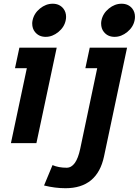

<svg xmlns="http://www.w3.org/2000/svg" viewBox="-20 -768 744 1030"><path d="M225.1 -570.3Q188.5 -570.3 167.5 -596.7Q152.8 -614.7 152.8 -642.1Q152.8 -650.4 154.8 -659.2Q162.6 -696.3 194.3 -722.2Q226.1 -748 262.7 -748Q298.8 -748 319.8 -722.2Q334.5 -703.6 334.5 -677.7Q334.5 -668.5 332.5 -659.2Q325.2 -622.6 293.2 -596.4Q261.2 -570.3 225.1 -570.3ZM175.3 0H38.6L124 -402.3H60.5L84 -512.2H284.2ZM594.7 -570.3Q558.1 -570.3 537.1 -596.7Q522.5 -614.7 522.5 -642.1Q522.5 -650.4 524.4 -659.2Q532.2 -696.3 564 -722.2Q595.7 -748 632.3 -748Q668.5 -748 689.5 -722.2Q704.1 -703.6 704.1 -677.7Q704.1 -668.5 702.1 -659.2Q694.8 -622.6 662.8 -596.4Q630.9 -570.3 594.7 -570.3ZM331.1 241.7Q275.9 241.7 216.3 227.1L261.7 117.7Q294.4 131.8 337.4 131.8Q388.7 131.8 410.2 30.8L501.5 -402.3H438L461.4 -512.2H661.6L538.1 70.8Q502 241.7 331.1 241.7Z"/></svg>

Font: Cadman
Style: Bold Italic
Weight: 700
Italic angle: -12°
Designer: Paul James MIller
Foundry: High-Logic / Made with FontCreator
Version: Version 2.114;March 28, 2021;FontCreator 13.0.0.2683 64-bit